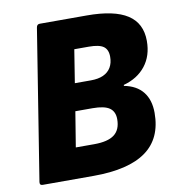

<svg xmlns="http://www.w3.org/2000/svg" viewBox="-76 -723 720 790"><g transform="rotate(-10 284.5 -327.5)"><path d="M39 0Q26 0 28 -14L128 -641Q130 -655 142 -655H339Q453 -655 508.5 -619Q564 -583 564 -509Q564 -447 531 -405Q498 -363 439 -347V-343Q491 -333 517.5 -299.5Q544 -266 544 -212Q544 -105 471 -52.5Q398 0 252 0ZM200 -128H277Q334 -128 361 -148.5Q388 -169 388 -213Q388 -245 366.5 -260Q345 -275 296 -275H224ZM242 -389H309Q340 -389 361 -398.5Q382 -408 393 -426.5Q404 -445 404 -471Q404 -501 386 -514Q368 -527 325 -527H264Z"/></g></svg>

Font: Sofia Sans Semi Condensed Black
Style: Italic
Weight: 900
Italic angle: -9°
Version: Version 4.100